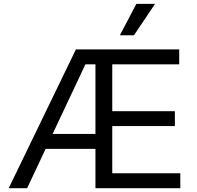

<svg xmlns="http://www.w3.org/2000/svg" viewBox="-20 -986 1030 1006"><path d="M25.6 0 377.8 -727.3H919V-649.1H568.2V-403.4H896.3V-325.3H568.2V-78.1H924.7V0H480.1V-206H219.1L122.2 0ZM255.7 -284.1H480.1V-649.1H427.6ZM608 -801.1 694.6 -965.9H792.6L681.8 -801.1Z"/></svg>

Font: Inter Zeller
Style: Regular
Weight: 400
Designer: Rasmus Andersson; Joe Bland
Foundry: zeller
Version: Version 3.015;git-dec3a8cb1